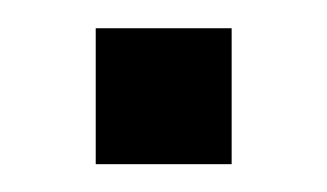

<svg xmlns="http://www.w3.org/2000/svg" viewBox="-20 -118 235 138"><path d="M48.8 0V-97.7H146.5V0Z"/></svg>

Font: BabelStone Runic Short Twig
Style: Regular
Weight: 400
Designer: Andrew West
Foundry: BabelStone
Version: Version 3.003;March 14, 2022